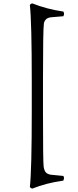

<svg xmlns="http://www.w3.org/2000/svg" viewBox="-20 -895 449 1112"><path d="M229 -439V-239Q229 49 233 72Q237 95 246.5 104.5Q256 114 275 117L347 124Q351 132 351 137L347 151Q247 165 168 197Q160 197 153 188Q164 91 164 -255V-423Q164 -768 153 -865Q157 -875 168 -875Q251 -842 347 -828Q351 -821 351 -815Q351 -809 347 -801Q298 -797 276.5 -795Q255 -793 245 -781.5Q235 -770 234 -757Q229 -718 229 -439Z"/></svg>

Font: Rosarivo
Style: Regular
Weight: 400
Designer: Pablo Ugerman
Foundry: Pablo Ugerman
Version: Version 1.003